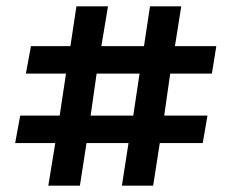

<svg xmlns="http://www.w3.org/2000/svg" viewBox="-20 -579 733 608"><path d="M133 9 155 -126H28L44 -213H169L189 -346H62L78 -433H203L222 -559H322L301 -433H436L455 -559H554L534 -433H665L651 -346H519L500 -213H637L622 -126H486L465 9H366L387 -126H254L233 9ZM267 -213H402L422 -346H286Z"/></svg>

Font: Literata 12pt
Style: Bold
Weight: 700
Designer: Latin by Veronika Burian and Jose Scaglione. Greek by Irene Vlachou. Cyrillic by Vera Evstafieva.
Foundry: TypeTogether
Version: Version 3.002